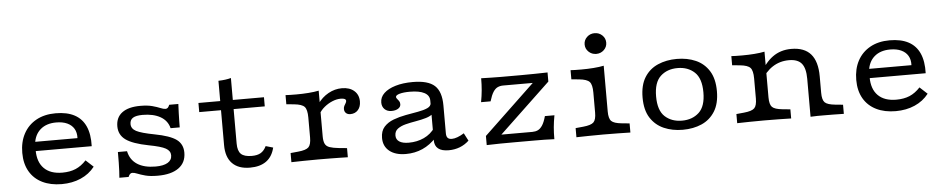

<svg xmlns="http://www.w3.org/2000/svg" viewBox="-39 -900 5833 1183"><g transform="rotate(-5 2878.0 -309.0)"><path d="M304.4 11.3Q235.5 11.3 184.4 -13.8Q133.3 -38.9 105.8 -86.6Q78.2 -134.3 78.2 -201.3Q78.2 -269.1 105.5 -319.8Q132.7 -370.5 183.4 -398.7Q234.2 -426.9 303.9 -426.9Q374.2 -426.9 420.4 -402.2Q466.6 -377.5 488.6 -328.4Q510.6 -279.3 508.1 -205.4H127.2L126.2 -262.6H425Q426.5 -297.2 412.4 -320.9Q398.2 -344.6 370.4 -357.4Q342.5 -370.2 302.4 -370.2Q241.8 -370.2 204.8 -338.2Q167.8 -306.1 161.6 -248.5L164.2 -245.8Q163.4 -240.1 162.6 -230.7Q161.8 -221.4 161.8 -211Q161.8 -137.4 201.2 -98.1Q240.5 -58.8 313.9 -58.8Q361.1 -58.8 396.5 -73.7Q431.9 -88.7 462.3 -121.7L509.1 -78.6Q475.1 -34.8 422.4 -11.8Q369.7 11.3 304.4 11.3Z M897.8 11.3Q851.3 11.3 821.5 3.3Q791.7 -4.8 773.4 -12.4Q755.1 -20 742.3 -20Q726.9 -20 718 3.2H660.8Q662.5 -14.2 663.6 -37.6Q664.8 -60.9 665.2 -90.8Q665.6 -120.7 665.6 -155.6H722.1Q733.5 -101.7 776.4 -73.9Q819.4 -46.2 889.5 -46.2Q938.3 -46.2 964.6 -61.8Q990.8 -77.4 990.8 -107.1Q990.8 -134.3 962.4 -150.3Q934 -166.2 858.1 -180.4Q759.8 -199.5 717.8 -230.1Q675.9 -260.7 675.9 -313.4Q675.9 -368.6 715 -397.7Q754.1 -426.9 827.8 -426.9Q872.6 -426.9 901.9 -418.8Q931.2 -410.8 950.1 -402.8Q969.1 -394.8 981.2 -394.8Q990.1 -394.8 995.6 -400.4Q1001.2 -406 1005.9 -418H1062.4Q1060.8 -388 1060 -361.4Q1059.2 -334.7 1058.8 -312.9Q1058.4 -291.2 1058.4 -273.6H1001.9Q990.1 -321.1 946.6 -345.7Q903.1 -370.2 837.5 -370.2Q796.4 -370.2 777.2 -358.3Q758.1 -346.4 758.1 -320.5Q758.1 -291.6 788.3 -275.7Q818.6 -259.8 900 -244.3Q995.1 -226.3 1034.2 -197.6Q1073.2 -168.9 1073.2 -116.3Q1073.2 -54.7 1027.4 -21.7Q981.7 11.3 897.8 11.3Z M1468.4 11.3Q1397.1 11.3 1359 -27.6Q1321 -66.5 1321 -140.5V-206.7H1399V-143.6Q1399 -98.2 1419 -79Q1439 -59.7 1485.9 -59.7Q1520.2 -59.7 1541.1 -72Q1562.1 -84.3 1575.7 -112.6L1621.1 -99.5Q1607.6 -43.9 1569.3 -16.3Q1531.1 11.3 1468.4 11.3ZM1321 -206.7V-538.8Q1344.3 -539.5 1363.7 -542.1Q1383.2 -544.7 1399 -549.2V-206.7ZM1186.3 -356.9V-413.4H1591.6V-356.9Z M1892 -2.4Q1839.5 -2.4 1800.8 -1.6Q1762.1 -0.8 1725.1 0V-56.5L1772.6 -61.1Q1821.3 -65.8 1837.2 -81.8Q1853 -97.7 1853 -141.5V-206.7H1931V-141.5Q1931 -112.1 1938.9 -95.7Q1946.7 -79.4 1967.1 -72.3Q1987.5 -65.1 2024.9 -61.2L2074.2 -56.5V0Q2047.7 -0.8 2020.3 -1.2Q1992.9 -1.6 1961.6 -2Q1930.3 -2.4 1892 -2.4ZM1853 -206.7V-265.3Q1853 -313.8 1837.2 -331.4Q1821.3 -349 1772.6 -353.7L1725.1 -358.4V-414.8Q1736.9 -414 1753.9 -413.6Q1770.8 -413.2 1791.8 -413.2Q1831.1 -413.2 1867.6 -416Q1904.2 -418.8 1931 -424.4V-414.8V-206.7ZM2113 -263.3Q2096.2 -263.3 2086.1 -272.8Q2076 -282.3 2076 -298.1Q2076 -309.3 2080.7 -317.8Q2085.4 -326.2 2089.8 -333.5Q2094.1 -340.7 2094.1 -347.2Q2094.1 -363.3 2061.7 -363.3Q2036.3 -363.3 2009.5 -352.1Q1982.7 -341 1959.9 -322.2Q1937.2 -303.5 1924.6 -280.2L1922.3 -342.3Q1950.9 -382.9 1990.8 -404.9Q2030.6 -426.9 2074.4 -426.9Q2122 -426.9 2150.1 -402.2Q2178.3 -377.6 2178.3 -336.3Q2178.3 -303.3 2160.5 -283.3Q2142.7 -263.3 2113 -263.3Z M2610.7 -206.7V-303.5Q2610.7 -335.8 2579.5 -352.3Q2548.3 -368.9 2489.1 -368.9Q2450.6 -368.9 2426.4 -362.1Q2402.2 -355.3 2402.2 -343.9Q2402.2 -338.1 2407.8 -331.9Q2413.4 -325.7 2419.1 -317.6Q2424.7 -309.5 2424.7 -297.5Q2424.7 -281.1 2408.9 -270.8Q2393.2 -260.6 2367.6 -260.6Q2340.9 -260.6 2324.8 -276.4Q2308.7 -292.3 2308.7 -317.7Q2308.7 -350.9 2334.2 -375.1Q2359.7 -399.4 2405.6 -413.1Q2451.4 -426.9 2512.5 -426.9Q2607.1 -426.9 2647.9 -389.6Q2688.7 -352.4 2688.7 -266.5V-206.7ZM2432.9 11.3Q2368.5 11.3 2331.4 -18.4Q2294.4 -48.1 2294.4 -99.6Q2294.4 -142.9 2317.2 -168.2Q2340.1 -193.5 2376.1 -207Q2412.1 -220.4 2452.6 -227.9Q2493 -235.3 2529.1 -241.6Q2565.1 -247.9 2588.4 -258.6Q2611.6 -269.3 2611.6 -290.3L2620.6 -223.9Q2604 -207.6 2574.6 -199Q2545.1 -190.3 2511.1 -184.6Q2477.1 -178.9 2447.1 -171.3Q2417 -163.6 2397.5 -149Q2378 -134.4 2378 -107.5Q2378 -82.9 2398 -69.8Q2418 -56.6 2456.5 -56.6Q2507.9 -56.6 2550.6 -76.4Q2593.3 -96.2 2621.1 -136.4L2622.3 -73.4Q2583.7 -30.9 2536.1 -9.8Q2488.6 11.3 2432.9 11.3ZM2688.7 -94.4Q2688.7 -75.1 2696.9 -66Q2705.2 -56.9 2722.7 -56.9Q2738.6 -56.9 2758.1 -64.3Q2777.7 -71.6 2798.7 -84.8L2823.5 -37.2Q2798.4 -13.4 2766.3 -1Q2734.2 11.3 2697.4 11.3Q2654.4 11.3 2632.6 -6.2Q2610.7 -23.7 2610.7 -58.6V-206.7H2688.7Z M2933.2 0V-56.5L3249.1 -356.9H3066.1Q3047.1 -356.9 3031.8 -349.8Q3016.5 -342.8 3004.1 -323.5Q2991.7 -304.2 2980.4 -266.5H2921.5Q2928.7 -304.7 2931.8 -339.5Q2934.9 -374.2 2934.9 -413.3Q2965.8 -412.5 2996.2 -411.7Q3026.7 -410.9 3056.8 -410.9H3066.1H3181.3Q3227.1 -410.9 3266.5 -411.7Q3305.9 -412.5 3345.5 -413.3V-356.9L3028.8 -56.5H3220.2Q3239.3 -56.5 3254.6 -63.5Q3269.8 -70.5 3282.6 -89.8Q3295.5 -109.1 3305.9 -146.8H3364.8Q3357.7 -108.6 3354.5 -73.9Q3351.4 -39.2 3351.5 0Q3321.3 -1.6 3290.9 -2Q3260.4 -2.4 3229.5 -2.4H3220.2H3105Q3062.3 -2.4 3018.3 -2Q2974.3 -1.6 2933.2 0Z M3615.9 -206.7V-265.3Q3615.9 -313.8 3600.1 -331.4Q3584.2 -349 3535.5 -353.7L3488 -358.4V-414.8Q3499.9 -414 3516.8 -413.6Q3533.7 -413.2 3554.7 -413.2Q3594 -413.2 3630.5 -416Q3667.1 -418.8 3693.9 -424.4V-414.8V-206.7ZM3654.9 -2.4Q3602.4 -2.4 3563.7 -1.6Q3525 -0.8 3488 0V-56.5L3535.5 -61.1Q3584.2 -65.8 3600.1 -81.8Q3615.9 -97.7 3615.9 -141.5V-206.7H3693.9V-141.5Q3693.9 -97.7 3709.8 -81.8Q3725.6 -65.8 3774.4 -61.1L3821.8 -56.5V0Q3784.9 -0.8 3746.2 -1.6Q3707.5 -2.4 3654.9 -2.4ZM3655 -500.9Q3627.2 -500.9 3607.7 -519.6Q3588.1 -538.3 3588.1 -565Q3588.1 -591.8 3607.7 -610.5Q3627.2 -629.1 3655 -629.1Q3682.7 -629.1 3702.3 -610.5Q3721.8 -591.8 3721.8 -565Q3721.8 -538.3 3702.3 -519.6Q3682.7 -500.9 3655 -500.9Z M4145.6 11.3Q4081.1 11.3 4029 -11.4Q3976.9 -34.2 3946.1 -82.2Q3915.3 -130.3 3915.3 -207.4Q3915.3 -284.5 3945.7 -332.9Q3976.1 -381.4 4028.6 -404.1Q4081.1 -426.9 4145.6 -426.9Q4211 -426.9 4262.6 -404.1Q4314.3 -381.4 4344.7 -332.9Q4375.1 -284.5 4375.1 -207.4Q4375.1 -131 4344.7 -82.6Q4314.3 -34.2 4262.6 -11.4Q4211 11.3 4145.6 11.3ZM4145.6 -45.2Q4209.4 -45.2 4250.5 -83.1Q4291.5 -121 4291.5 -207.4Q4291.5 -294.1 4250.5 -332.2Q4209.4 -370.4 4145.6 -370.4Q4081 -370.4 4039.9 -332.2Q3998.9 -294.1 3998.9 -207.4Q3998.9 -121 4039.9 -83.1Q4081 -45.2 4145.6 -45.2Z M4649.3 -2.4Q4596.7 -2.4 4558 -1.6Q4519.4 -0.8 4482.4 0V-56.5L4529.8 -61.1Q4578.6 -65.8 4594.4 -81.8Q4610.3 -97.7 4610.3 -141.5V-206.7H4688.3V-141.5Q4688.3 -97.7 4704.1 -81.8Q4720 -65.8 4768.7 -61.1L4816.2 -56.5V0Q4779.3 -0.8 4740.6 -1.6Q4701.9 -2.4 4649.3 -2.4ZM4610.3 -206.7V-265.3Q4610.3 -313.8 4594.4 -331.4Q4578.6 -349 4529.8 -353.7L4482.4 -358.4V-414.8Q4494.2 -414 4511.1 -413.6Q4528 -413.2 4549.1 -413.2Q4588.3 -413.2 4624.9 -416Q4661.5 -418.8 4688.3 -424.4V-414.8V-206.7ZM4936.1 -206.7V-234.8Q4936.1 -300.1 4912.1 -329.5Q4888.1 -358.9 4833.8 -358.9Q4776.9 -358.9 4731.9 -329.6Q4686.8 -300.2 4654.3 -242.9L4654.6 -286Q4688.8 -355.3 4738 -391.1Q4787.2 -426.9 4853.7 -426.9Q4934.5 -426.9 4974.3 -381.1Q5014.1 -335.3 5014.1 -242.6V-206.7ZM4936.1 0V-206.7H5014.1V-141.5Q5014.1 -97.7 5029.9 -81.8Q5045.8 -65.8 5094.5 -61.1L5142 -56.5V0Q5114.3 -0.8 5079.3 -1.2Q5044.2 -1.6 5021.7 -1.6Q4999.3 -1.6 4979 -1.6Q4958.7 -1.6 4936.1 0Z M5462.5 11.3Q5393.5 11.3 5342.5 -13.8Q5291.4 -38.9 5263.8 -86.6Q5236.3 -134.3 5236.3 -201.3Q5236.3 -269.1 5263.5 -319.8Q5290.8 -370.5 5341.5 -398.7Q5392.2 -426.9 5462 -426.9Q5532.3 -426.9 5578.5 -402.2Q5624.7 -377.5 5646.7 -328.4Q5668.7 -279.3 5666.2 -205.4H5285.2L5284.3 -262.6H5583.1Q5584.6 -297.2 5570.4 -320.9Q5556.3 -344.6 5528.4 -357.4Q5500.6 -370.2 5460.5 -370.2Q5399.9 -370.2 5362.8 -338.2Q5325.8 -306.1 5319.7 -248.5L5322.2 -245.8Q5321.4 -240.1 5320.6 -230.7Q5319.9 -221.4 5319.9 -211Q5319.9 -137.4 5359.2 -98.1Q5398.6 -58.8 5472 -58.8Q5519.2 -58.8 5554.6 -73.7Q5590 -88.7 5620.3 -121.7L5667.1 -78.6Q5633.1 -34.8 5580.4 -11.8Q5527.7 11.3 5462.5 11.3Z"/></g></svg>

Font: Playfair 5pt SemiExpanded Light
Style: Regular
Weight: 300
Width: 6
Designer: Claus Eggers Sørensen
Foundry: Claus Eggers Sørensen
Version: Version 2.203